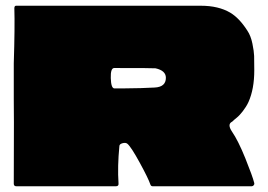

<svg xmlns="http://www.w3.org/2000/svg" viewBox="-20 -649 933 669"><path d="M788 -191Q810 -159 835 -97Q860 -35 866 -11Q867 -7 864 -3.5Q861 0 857 0H512Q506 0 504 -6Q497 -27 467 -82Q437 -137 424 -148Q418 -153 407 -150Q396 -147 396 -140Q389 -69 393 -10Q394 0 384 0H37Q28 0 28 -9Q29 -289 28 -303V-304V-428Q32 -556 30 -620Q30 -629 36 -629H680Q741 -629 782 -605Q814 -586 842 -542Q854 -524 859.5 -497Q865 -470 865.5 -454Q866 -438 866 -404Q866 -339 846 -294Q842 -285 836.5 -276.5Q831 -268 826 -261.5Q821 -255 815.5 -249Q810 -243 805 -239Q800 -235 796.5 -232Q793 -229 791 -227Q789 -225 789 -225Q788 -225 787 -224Q772 -215 788 -191ZM519 -344Q558 -346 558 -378Q558 -403 522 -411Q516 -412 378 -412Q365 -412 366 -377Q367 -342 378 -341Q386 -341 411 -341Q436 -341 470.5 -342Q505 -343 519 -344Z"/></svg>

Font: Cubao Free Wide
Style: Wide
Weight: 400
Designer: Aaron Amar
Version: Version 001.001